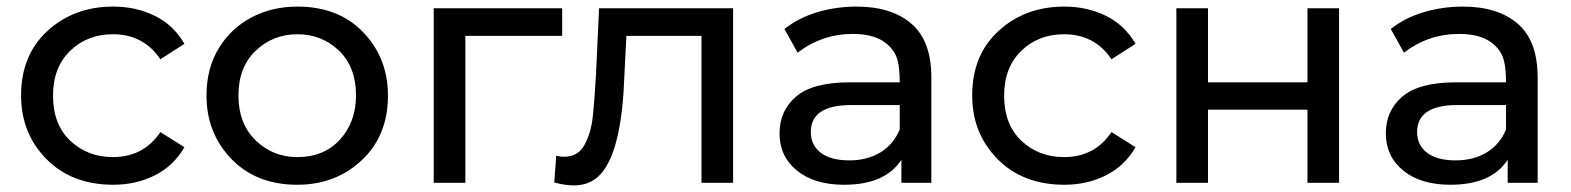

<svg xmlns="http://www.w3.org/2000/svg" viewBox="-20 -555 4769 583"><path d="M324 6Q198 6 121 -72Q44 -150 44 -265Q44 -388 124.5 -461.5Q205 -535 324 -535Q393 -535 450 -507Q507 -479 540 -422L467 -375Q416 -451 323 -451Q245 -451 193 -400.5Q141 -350 141 -265Q141 -177 193.5 -127.5Q246 -78 323 -78Q416 -78 467 -154L540 -108Q507 -51 450 -22.5Q393 6 324 6Z M883 6Q758 6 682.5 -72.5Q607 -151 607 -265Q607 -347 644 -408Q681 -469 743.5 -502Q806 -535 883 -535Q1008 -535 1083 -457Q1158 -379 1158 -265Q1158 -143 1078.5 -68.5Q999 6 883 6ZM883 -78Q964 -78 1012.5 -131.5Q1061 -185 1061 -265Q1061 -352 1009 -401.5Q957 -451 883 -451Q809 -451 756.5 -401Q704 -351 704 -265Q704 -180 756 -129Q808 -78 883 -78Z M1393 0H1297V-530H1687V-446H1393Z M1722 8Q1696 8 1663 -1L1669 -82Q1682 -79 1693 -79Q1735 -79 1754.5 -114.5Q1774 -150 1779.5 -197.5Q1785 -245 1790 -334L1799 -530H2206V0H2110V-446H1882L1876 -328Q1869 -111 1811 -35Q1779 8 1722 8Z M2543 6Q2453 6 2400 -37Q2347 -80 2347 -150Q2347 -219 2397.5 -262Q2448 -305 2560 -305H2712Q2712 -345 2705.5 -371.5Q2699 -398 2676 -419Q2640 -452 2570 -452Q2476 -452 2402 -395L2362 -467Q2405 -501 2462 -518Q2519 -535 2581 -535Q2687 -535 2747.5 -483Q2808 -431 2808 -320V0H2717V-70Q2668 6 2543 6ZM2559 -68Q2613 -68 2653 -92Q2693 -116 2712 -162V-236H2564Q2442 -236 2442 -154Q2442 -114 2472.5 -91Q2503 -68 2559 -68Z M3212 6Q3086 6 3009 -72Q2932 -150 2932 -265Q2932 -388 3012.5 -461.5Q3093 -535 3212 -535Q3281 -535 3338 -507Q3395 -479 3428 -422L3355 -375Q3304 -451 3211 -451Q3133 -451 3081 -400.5Q3029 -350 3029 -265Q3029 -177 3081.5 -127.5Q3134 -78 3211 -78Q3304 -78 3355 -154L3428 -108Q3395 -51 3338 -22.5Q3281 6 3212 6Z M4046 0H3950V-222H3648V0H3552V-530H3648V-305H3950V-530H4046Z M4384 6Q4294 6 4241 -37Q4188 -80 4188 -150Q4188 -219 4238.5 -262Q4289 -305 4401 -305H4553Q4553 -345 4546.5 -371.5Q4540 -398 4517 -419Q4481 -452 4411 -452Q4317 -452 4243 -395L4203 -467Q4246 -501 4303 -518Q4360 -535 4422 -535Q4528 -535 4588.5 -483Q4649 -431 4649 -320V0H4558V-70Q4509 6 4384 6ZM4400 -68Q4454 -68 4494 -92Q4534 -116 4553 -162V-236H4405Q4283 -236 4283 -154Q4283 -114 4313.5 -91Q4344 -68 4400 -68Z"/></svg>

Font: Argentum Novus
Style: Regular
Weight: 400
Designer: Julieta Ulanovsky
Foundry: Julieta Ulanovsky
Version: Version 7.20;July 27, 2021;FontCreator 13.0.0.2683 64-bit